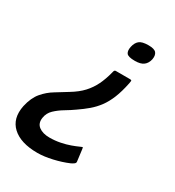

<svg xmlns="http://www.w3.org/2000/svg" viewBox="-183 -591 806 885"><g transform="rotate(30 220.0 -149.0)"><path d="M351 -314Q360 -314 360 -309.5Q360 -305 358 -296Q348 -247 334 -212.5Q320 -178 301.5 -153Q283 -128 259.5 -108Q236 -88 208 -69Q187 -54 161 -38.5Q135 -23 115 -4Q95 15 91 42Q86 73 107 89Q128 105 164 105Q193 105 220.5 99.5Q248 94 270 86Q292 78 305 72Q315 68 318 66.5Q321 65 322 75L330 138Q331 145 323 150.5Q315 156 308 159Q273 174 229.5 184Q186 194 151 194Q62 194 17.5 153Q-27 112 -12 39Q-1 -10 23.5 -39Q48 -68 80 -87Q112 -106 140 -124Q178 -147 201.5 -172.5Q225 -198 240 -229Q255 -260 265 -299Q267 -309 269.5 -311.5Q272 -314 276 -314ZM395 -445Q390 -422 374.5 -410Q359 -398 328 -398Q292 -398 283.5 -410Q275 -422 280 -445Q285 -468 299 -480Q313 -492 348 -492Q379 -492 389 -480Q399 -468 395 -445Z"/></g></svg>

Font: Glory SemiBold
Style: Italic
Weight: 600
Italic angle: -12°
Designer: Robert Leuschke
Foundry: Robert Leuschke
Version: Version 1.011